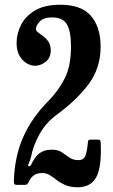

<svg xmlns="http://www.w3.org/2000/svg" viewBox="-20 -780 478 810"><path d="M405 -175.5Q409 -71.5 385.2 -30.8Q361.5 10 308.5 10Q277.5 10 256.5 1Q235.5 -8 220 -20Q204.5 -32 190.2 -41Q176 -50 158 -50Q136 -50 123 -40.5Q110 -31 102.5 -15.5Q99.5 -8.5 96.2 -4.2Q93 0 82 0H51.5Q42.5 0 40.5 -3.8Q38.5 -7.5 38.5 -15.5Q41.5 -119.5 77.8 -201.5Q114 -283.5 186.5 -356.5Q226 -397 252.8 -448.8Q279.5 -500.5 279.5 -583.5Q279.5 -648.5 262.2 -677.5Q245 -706.5 200 -706.5Q163 -706.5 147.2 -688.8Q131.5 -671 131.5 -658.5Q131.5 -650 141 -643Q150.5 -636 163 -626.8Q175.5 -617.5 184.8 -603.5Q194 -589.5 194 -566.5Q194 -536 172.5 -519.2Q151 -502.5 127.5 -502.5Q111 -502.5 93 -512.8Q75 -523 62.5 -544.5Q50 -566 50 -598.5Q50 -636.5 68.2 -673.8Q86.5 -711 127 -735.5Q167.5 -760 234.5 -760Q323.5 -760 364 -712.8Q404.5 -665.5 404.5 -583Q404.5 -493 354.2 -425.5Q304 -358 220 -296.5Q174 -263 147 -214.5Q120 -166 111 -118.5Q107 -102 101.2 -90.2Q95.5 -78.5 102 -78.5Q109 -78.5 112.8 -87.8Q116.5 -97 126 -111Q137 -128.5 154.5 -138.5Q172 -148.5 199.5 -148.5Q225 -148.5 241.2 -137.5Q257.5 -126.5 272.8 -115.5Q288 -104.5 311 -104.5Q333.5 -104.5 340.5 -123.5Q347.5 -142.5 350.5 -176.5Q351.5 -186 353.2 -188.5Q355 -191 366 -191H391Q400.5 -191 402.5 -188.2Q404.5 -185.5 405 -175.5Z"/></svg>

Font: Besley* Condensed Medium
Style: Regular
Weight: 500
Width: 3
Designer: Owen Earl
Foundry: indestructible type*
Version: Version 3.000; ttfautohint (v1.8.3)